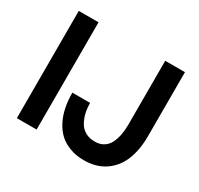

<svg xmlns="http://www.w3.org/2000/svg" viewBox="-154 -898 1140 1102"><g transform="rotate(30 416.5 -347.0)"><path d="M272.5 -286.1C272.5 -251.5 275.4 -218.8 281.7 -188.5C288.1 -158.2 297.4 -130.9 310.5 -105.5C323.7 -80.1 339.8 -58.1 359.4 -40C378.9 -22 402.8 -8.3 430.7 2C458.5 12.2 489.3 17.1 523.4 17.1C577.6 17.1 623.5 3.9 661.6 -22C699.7 -47.9 728 -83.5 746.1 -128.4C764.2 -173.3 773.4 -226.1 773.4 -286.1V-710.9H642.6V-286.1C642.6 -262.2 640.6 -240.2 636.7 -220.2C632.8 -200.2 627 -181.6 618.7 -164.1C610.4 -146.5 597.7 -132.3 581.5 -122.1C565.4 -111.8 545.9 -106.9 523.4 -106.9C499.5 -106.9 478.5 -111.8 460.4 -122.1C442.4 -132.3 428.7 -146.5 418.9 -164.1C409.2 -181.6 401.4 -201.2 397 -221.2C392.6 -241.2 390.1 -263.2 390.1 -286.1ZM69.8 0H200.7V-710.9H69.8Z"/></g></svg>

Font: Tuffy
Style: Bold
Weight: 700
Designer: Thatcher Ulrich, Karoly Barta, Michael Everson
Version: Version 001.270